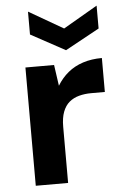

<svg xmlns="http://www.w3.org/2000/svg" viewBox="-54 -790 529 828"><g transform="rotate(-5 211.0 -375.5)"><path d="M67 0V-512H191L204 -421Q224 -454 252 -477Q280 -500 317 -512Q354 -524 399 -524V-377H340Q312 -377 287.5 -370.5Q263 -364 245 -349Q227 -334 217 -308Q207 -282 207 -243V0ZM248 -571 99 -652V-751L248 -665L396 -751V-652Z"/></g></svg>

Font: DM Sans 12pt ExtraBold
Style: Regular
Weight: 800
Version: Version 4.004;gftools[0.9.30]